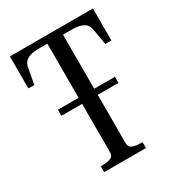

<svg xmlns="http://www.w3.org/2000/svg" viewBox="-171 -818 852 925"><g transform="rotate(-30 255.5 -355.0)"><path d="M95 -372H412V-338H95ZM210 -69V-673H167Q135 -673 115 -667Q95 -661 84.5 -648.5Q74 -636 71 -614L56 -532H23V-710H485V-532H451L437 -614Q434 -636 424 -648.5Q414 -661 393.5 -667Q373 -673 340 -673H297V-68Q297 -47 315 -40Q333 -33 357 -33H370V0H138V-33H150Q175 -33 192.5 -40Q210 -47 210 -69Z"/></g></svg>

Font: Roboto Serif 120pt ExtraCondensed
Style: Regular
Weight: 400
Width: 2
Designer: Greg Gazdowicz
Foundry: Commercial Type
Version: Version 1.008